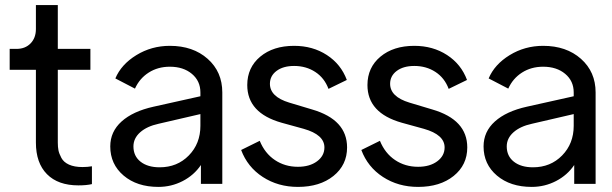

<svg xmlns="http://www.w3.org/2000/svg" viewBox="-20 -722 2405 754"><path d="M288 6Q208 6 164.5 -38Q121 -82 121 -162V-448H18V-530H45Q79 -530 100 -551.5Q121 -573 121 -608V-702H207V-530H335V-448H207V-162Q207 -145 209.5 -132Q212 -119 221 -102Q230 -85 251 -75.5Q272 -66 304 -66Q324 -66 341 -69V1Q320 6 288 6Z M647 -542Q738 -542 795.5 -491Q853 -440 853 -359V0H769V-74Q742 -34 697.5 -11Q653 12 602 12Q518 12 465.5 -32.5Q413 -77 413 -147Q413 -205 457.5 -245Q502 -285 583 -303L767 -344V-359Q767 -404 733.5 -432Q700 -460 647 -460Q600 -460 564 -437Q528 -414 510 -374L433 -414Q456 -469 515.5 -505.5Q575 -542 647 -542ZM607 -65Q676 -65 721.5 -111.5Q767 -158 767 -228V-274L603 -236Q557 -226 530.5 -202.5Q504 -179 504 -147Q504 -109 532 -87Q560 -65 607 -65Z M1150 12Q1072 12 1012 -27Q952 -66 927 -133L1000 -169Q1020 -120 1059.5 -93.5Q1099 -67 1150 -67Q1196 -67 1225 -88.5Q1254 -110 1254 -143Q1254 -193 1173 -216L1086 -240Q951 -278 951 -388Q951 -457 1002 -499.5Q1053 -542 1135 -542Q1208 -542 1263.5 -506Q1319 -470 1342 -408L1270 -373Q1254 -416 1218 -439.5Q1182 -463 1135 -463Q1092 -463 1066 -443.5Q1040 -424 1040 -393Q1040 -342 1116 -319L1206 -292Q1343 -252 1343 -143Q1343 -74 1289.5 -31Q1236 12 1150 12Z M1622 12Q1544 12 1484 -27Q1424 -66 1399 -133L1472 -169Q1492 -120 1531.5 -93.5Q1571 -67 1622 -67Q1668 -67 1697 -88.5Q1726 -110 1726 -143Q1726 -193 1645 -216L1558 -240Q1423 -278 1423 -388Q1423 -457 1474 -499.5Q1525 -542 1607 -542Q1680 -542 1735.5 -506Q1791 -470 1814 -408L1742 -373Q1726 -416 1690 -439.5Q1654 -463 1607 -463Q1564 -463 1538 -443.5Q1512 -424 1512 -393Q1512 -342 1588 -319L1678 -292Q1815 -252 1815 -143Q1815 -74 1761.5 -31Q1708 12 1622 12Z M2113 -542Q2204 -542 2261.5 -491Q2319 -440 2319 -359V0H2235V-74Q2208 -34 2163.5 -11Q2119 12 2068 12Q1984 12 1931.5 -32.5Q1879 -77 1879 -147Q1879 -205 1923.5 -245Q1968 -285 2049 -303L2233 -344V-359Q2233 -404 2199.5 -432Q2166 -460 2113 -460Q2066 -460 2030 -437Q1994 -414 1976 -374L1899 -414Q1922 -469 1981.5 -505.5Q2041 -542 2113 -542ZM2073 -65Q2142 -65 2187.5 -111.5Q2233 -158 2233 -228V-274L2069 -236Q2023 -226 1996.5 -202.5Q1970 -179 1970 -147Q1970 -109 1998 -87Q2026 -65 2073 -65Z"/></svg>

Font: Plus Jakarta Display
Style: Regular
Weight: 400
Designer: Gumpita Rahayu
Foundry: Tokotype Studio
Version: Version 1.000;hotconv 1.0.109;makeotfexe 2.5.65596